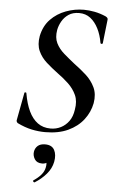

<svg xmlns="http://www.w3.org/2000/svg" viewBox="-61 -676 588 993"><g transform="rotate(5 233.5 -180.0)"><path d="M189 12Q154 12 118.5 4.5Q83 -3 44 -22Q40 -25 38 -29.5Q36 -34 38 -41L64 -179Q64 -184 69.5 -184Q75 -184 75 -179Q84 -126 102 -88Q120 -50 148 -29.5Q176 -9 215 -9Q244 -9 268.5 -21.5Q293 -34 310 -57.5Q327 -81 332 -117Q340 -161 325.5 -193Q311 -225 284 -250.5Q257 -276 226 -298Q195 -321 167 -346Q139 -371 124.5 -403.5Q110 -436 118 -481Q129 -534 162 -568Q195 -602 240.5 -619Q286 -636 334 -636Q360 -636 389 -630.5Q418 -625 448 -612Q462 -605 460 -595L446 -472Q445 -468 440 -468Q435 -468 434 -472Q427 -514 410.5 -546.5Q394 -579 369.5 -598Q345 -617 311 -617Q278 -617 256 -602Q234 -587 221.5 -564.5Q209 -542 205 -520Q198 -480 212 -451.5Q226 -423 252.5 -400Q279 -377 308 -354Q341 -330 371 -303Q401 -276 417.5 -241Q434 -206 426 -159Q417 -112 387 -73Q357 -34 307.5 -11Q258 12 189 12ZM158 275Q154 277 150.5 272.5Q147 268 151 265Q174 250 189 232.5Q204 215 208 195Q213 172 206.5 161.5Q200 151 191 149L223 134Q224 155 215 165Q206 175 187 175Q160 175 148.5 156.5Q137 138 140 118Q143 99 156.5 87Q170 75 195 75Q230 75 243 99.5Q256 124 249 161Q242 196 217 225Q192 254 158 275Z"/></g></svg>

Font: Cormorant Light SemiBold
Style: Italic
Weight: 600
Italic angle: -10°
Version: Version 4.000